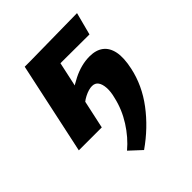

<svg xmlns="http://www.w3.org/2000/svg" viewBox="-180 -527 828 828"><g transform="rotate(-45 234.5 -113.0)"><path d="M216 198 162 148Q206 111 239 59Q272 7 285 -51Q293 -81 291.5 -105Q290 -129 280.5 -142.5Q271 -156 252 -156Q232 -156 205.5 -142.5Q179 -129 164 -108L129 -156Q181 -202 233 -228Q285 -254 335 -254Q374 -254 398 -236Q422 -218 429.5 -182Q437 -146 425 -90Q407 -5 351.5 68.5Q296 142 216 198ZM16 0 106 -420H247L156 0ZM159 -322 140 -420 429 -424 402 -321Z"/></g></svg>

Font: Ysabeau ExtraBold
Style: Italic
Weight: 800
Italic angle: -12°
Designer: Christian Thalmann (Catharsis Fonts)
Version: Version 2.002